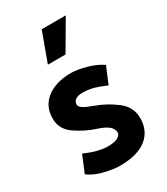

<svg xmlns="http://www.w3.org/2000/svg" viewBox="-190 -837 811 933"><g transform="rotate(-30 216.0 -370.5)"><path d="M202 -753H337L241 -589H142ZM347 -354Q312 -370 282 -378.5Q252 -387 218 -387Q193 -387 179.5 -377.5Q166 -368 166 -351Q166 -339 182.5 -328Q199 -317 236 -304Q297 -282 349 -242.5Q401 -203 401 -140Q401 -68 349.5 -28Q298 12 199 12Q168 12 116.5 0Q65 -12 31 -38L70 -132Q105 -116 137.5 -107.5Q170 -99 197 -99Q233 -99 252 -109Q271 -119 271 -135Q271 -155 252 -171Q233 -187 192 -200Q134 -219 82.5 -254.5Q31 -290 31 -350Q31 -419 82 -458.5Q133 -498 220 -498Q251 -498 300 -485Q349 -472 386 -447Z"/></g></svg>

Font: Palanquin Dark
Style: Regular
Weight: 400
Designer: Pria Ravichandran
Version: Version 1.000